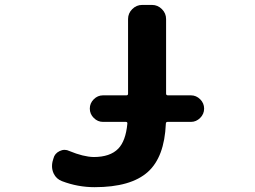

<svg xmlns="http://www.w3.org/2000/svg" viewBox="-20 -775 1040 784"><path d="M400.4 -277.3Q378.9 -277.3 362.8 -293.5Q346.7 -309.6 346.7 -331.5Q346.7 -353.5 362.8 -369.6Q378.9 -385.7 400.4 -385.7H496.1Q502.9 -385.7 502.9 -392.6V-697.3Q502.9 -720.7 520 -737.8Q537.1 -754.9 560.5 -754.9H600.6Q624 -754.9 641.1 -737.8Q658.2 -720.7 658.2 -697.3V-392.6Q658.2 -385.7 666 -385.7H759.8Q781.2 -385.7 797.4 -369.6Q813.5 -353.5 813.5 -331.5Q813.5 -309.6 797.4 -293.5Q781.2 -277.3 759.8 -277.3H664.1Q657.2 -277.3 657.2 -269.5Q651.4 -133.8 584 -73.2Q514.6 -10.7 366.2 -10.7Q297.9 -10.7 233.4 -35.2Q210 -43.9 199.2 -66.4Q192.4 -81.1 192.4 -96.7Q192.4 -105.5 194.3 -114.3L198.2 -127.9Q203.1 -148.4 223.6 -158.2Q233.4 -163.1 244.1 -163.1Q253.9 -163.1 263.7 -158.2Q320.3 -134.8 362.3 -133.8Q429.7 -133.8 462.9 -168Q493.2 -199.2 500 -269.5Q501 -277.3 494.1 -277.3Z"/></svg>

Font: Gen Jyuu Gothic Monospace Bold
Style: Bold
Weight: 700
Designer: [Source Han Sans]
Ryoko NISHIZUKA  (kana & ideographs); Paul D. Hunt (Latin, Greek & Cyrillic); Wenlong ZHANG  (bopomofo
Version: Version 1.002.20150607